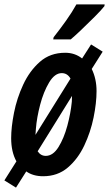

<svg xmlns="http://www.w3.org/2000/svg" viewBox="-29 -795 498 877"><path d="M294 -615Q311 -629 342 -658.5Q373 -688 403.5 -718.5Q434 -749 448 -767L449 -775H320Q300 -739 273 -701Q246 -663 216 -625L214 -615ZM135 -207Q139 -258 154.5 -317Q170 -376 195.5 -418.5Q221 -461 253 -461Q279 -461 293 -436L133 -179Q133 -187 135 -207ZM143 -104 300 -357Q300 -341 299 -330Q294 -278 278.5 -220.5Q263 -163 238 -123Q213 -83 180 -83Q157 -83 143 -104ZM91 -12Q122 10 168 10Q234 10 280.5 -29.5Q327 -69 356 -130.5Q385 -192 398.5 -258.5Q412 -325 412 -379Q412 -435 390 -480L440 -559L387 -592L346 -528Q313 -554 269 -554Q200 -554 153 -512.5Q106 -471 77 -408.5Q48 -346 35 -280Q22 -214 22 -164Q22 -101 46 -58L-9 29L44 62Z"/></svg>

Font: Noto Sans Display Condensed
Style: Bold Italic
Weight: 700
Width: 3
Designer: Monotype Design team
Foundry: Monotype Imaging Inc.
Version: 1.000